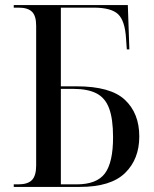

<svg xmlns="http://www.w3.org/2000/svg" viewBox="-20 -734 603 754"><path d="M34 0V-10H52Q89 -10 105.5 -27Q122 -44 122 -84V-633Q122 -672 105.5 -688Q89 -704 53 -704H34V-714H482L488 -540H478L475 -582Q471 -652 444 -678Q417 -704 348 -704H219V-395H281Q414 -395 470.5 -342Q527 -289 527 -198Q527 -109 471 -54.5Q415 0 294 0ZM281 -10Q360 -10 392 -53Q424 -96 424 -195Q424 -267 408.5 -308.5Q393 -350 358.5 -367.5Q324 -385 268 -385H219V-10Z"/></svg>

Font: Noto Serif Display SemiCondensed
Style: Regular
Weight: 400
Width: 4
Designer: Monotype Design Team
Foundry: Monotype Imaging Inc.
Version: Version 2.009